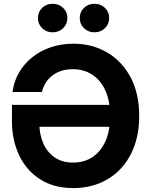

<svg xmlns="http://www.w3.org/2000/svg" viewBox="-20 -965 780 996"><path d="M358.9 10.7Q261.2 10.7 189.9 -33.9Q118.7 -78.6 80.3 -157.5Q42 -236.3 42 -338.9V-420.9H602.5V-307.1H151.4L184.1 -324.7Q184.1 -270 203.6 -223.6Q223.1 -177.2 262.2 -149.4Q301.3 -121.6 358.9 -121.6Q417.5 -121.6 460.7 -150.6Q503.9 -179.7 527.6 -233.9Q551.3 -288.1 551.3 -363.8Q551.3 -439.9 527.3 -493.9Q503.4 -547.9 459.7 -576.9Q416 -606 356.9 -606Q325.2 -606 299.1 -597.7Q272.9 -589.4 252.4 -574Q231.9 -558.6 218 -536.9Q204.1 -515.1 197.3 -487.8H44.9Q52.2 -543.5 79.1 -589.4Q106 -635.3 148.2 -668.7Q190.4 -702.1 244.6 -720.2Q298.8 -738.3 360.4 -738.3Q458 -738.3 535.4 -693.1Q612.8 -647.9 657.5 -564Q702.1 -480 702.1 -363.3Q702.1 -277.8 677.5 -209Q652.8 -140.1 607.2 -91.1Q561.5 -42 498.5 -15.6Q435.5 10.7 358.9 10.7ZM470.2 -797.4Q437.5 -797.4 415.5 -818.8Q393.6 -840.3 393.6 -871.6Q393.6 -902.8 415.5 -924.1Q437.5 -945.3 470.2 -945.3Q502.4 -945.3 524.4 -924.1Q546.4 -902.8 546.4 -871.6Q546.4 -840.3 524.4 -818.8Q502.4 -797.4 470.2 -797.4ZM252.9 -797.4Q220.7 -797.4 198.7 -818.8Q176.8 -840.3 176.8 -871.6Q176.8 -902.8 198.7 -924.1Q220.7 -945.3 252.9 -945.3Q285.6 -945.3 307.6 -924.1Q329.6 -902.8 329.6 -871.6Q329.6 -840.3 307.6 -818.8Q285.6 -797.4 252.9 -797.4Z"/></svg>

Font: Inter 24pt
Style: Bold
Weight: 700
Designer: Rasmus Andersson
Foundry: rsms
Version: Version 4.001;git-66647c0bb